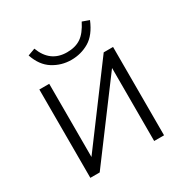

<svg xmlns="http://www.w3.org/2000/svg" viewBox="-160 -815 906 943"><g transform="rotate(-30 293.0 -343.5)"><path d="M84 0V-501H140V-86L449 -501H502V0H446V-414L137 0ZM294 -548Q238 -548 191 -577.5Q144 -607 122 -672L163 -687Q199 -591 294 -591Q342 -591 373.5 -612.5Q405 -634 431 -686L470 -672Q441 -602 395 -575Q349 -548 294 -548Z"/></g></svg>

Font: Mulish Light
Style: Regular
Weight: 300
Designer: Vernon Adams
Foundry: Vernon Adams
Version: Version 3.603; ttfautohint (v1.8.3)